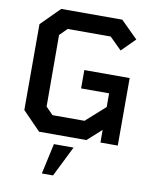

<svg xmlns="http://www.w3.org/2000/svg" viewBox="-103 -815 925 1134"><g transform="rotate(10 360.0 -248.5)"><path d="M168 0 60 -111V-626L171 -737H537L639 -636L559 -556L487 -627H229L185 -583L186 -154L229 -110H421L536 -213V-295H368V-405H640V0H536V-76L452 0ZM227 240 267 57H385L294 240Z"/></g></svg>

Font: Tomorrow Medium
Style: Regular
Weight: 500
Designer: Tony de Marco, Monica Rizzolli
Foundry: Just in Type
Version: Version 2.002